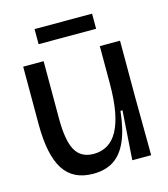

<svg xmlns="http://www.w3.org/2000/svg" viewBox="-103 -742 729 835"><g transform="rotate(-15 261.5 -324.0)"><path d="M215 13Q124 13 82 -53Q40 -119 40 -257V-516H132V-258Q132 -158 157 -114Q182 -70 239 -70Q274 -70 301.5 -86.5Q329 -103 347.5 -137Q366 -171 375.5 -223.5Q385 -276 385 -349V-516H476V-264L478 0H393L408 -221H399Q390 -139 367.5 -87.5Q345 -36 307.5 -11.5Q270 13 215 13ZM130 -593V-661H389V-593Z"/></g></svg>

Font: Bricolage Grotesque 96pt
Style: Regular
Weight: 400
Version: Version 1.001;gftools[0.9.33.dev8+g029e19f]